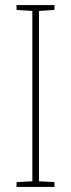

<svg xmlns="http://www.w3.org/2000/svg" viewBox="-20 -734 278 754"><path d="M194 0V-19L133 -22V-691L194 -695V-714H45V-695L107 -691V-22L45 -19V0Z"/></svg>

Font: Noto Sans Lao UI Cond Thin
Style: Regular
Weight: 100
Width: 3
Designer: Monotype Design Team
Foundry: Monotype Imaging Inc.
Version: Version 2.000